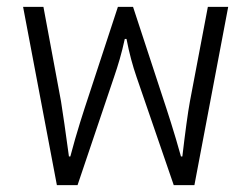

<svg xmlns="http://www.w3.org/2000/svg" viewBox="-20 -537 729 557"><path d="M145 0H205L311 -314C322 -346 333 -382 342 -424H347C355 -382 365 -346 376 -314L484 0H544L642 -517H583L531 -243C525 -211 517 -151 509 -83H505C486 -152 464 -219 452 -255L366 -517H322L236 -255C224 -219 202 -152 184 -83H180C171 -151 162 -211 157 -243L106 -517H47Z"/></svg>

Font: Noto Sans Thai UI Light
Style: Regular
Weight: 300
Designer: Monotype Design Team
Foundry: Monotype Imaging Inc.
Version: Version 2.000